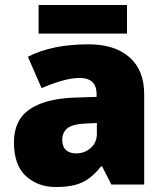

<svg xmlns="http://www.w3.org/2000/svg" viewBox="-20 -741 663 771"><path d="M336 -563Q441 -563 500 -511Q559 -459 559 -363V0H427L390 -73H386Q363 -44 338.5 -25.5Q314 -7 282 1.5Q250 10 204 10Q132 10 84 -34Q36 -78 36 -169Q36 -258 97.5 -301Q159 -344 276 -349L368 -352V-360Q368 -397 350 -412.5Q332 -428 301 -428Q268 -428 228 -416.5Q188 -405 147 -387L92 -513Q140 -538 200.5 -550.5Q261 -563 336 -563ZM325 -245Q273 -243 251.5 -226.5Q230 -210 230 -180Q230 -152 245 -138.5Q260 -125 285 -125Q320 -125 344.5 -147Q369 -169 369 -204V-247ZM490 -721V-606H135V-721Z"/></svg>

Font: Noto Sans Georgian Black
Style: Regular
Weight: 900
Designer: Monotype Design Team, Akaki Razmadze
Foundry: Google LLC
Version: Version 2.005; ttfautohint (v1.8.4.7-5d5b)